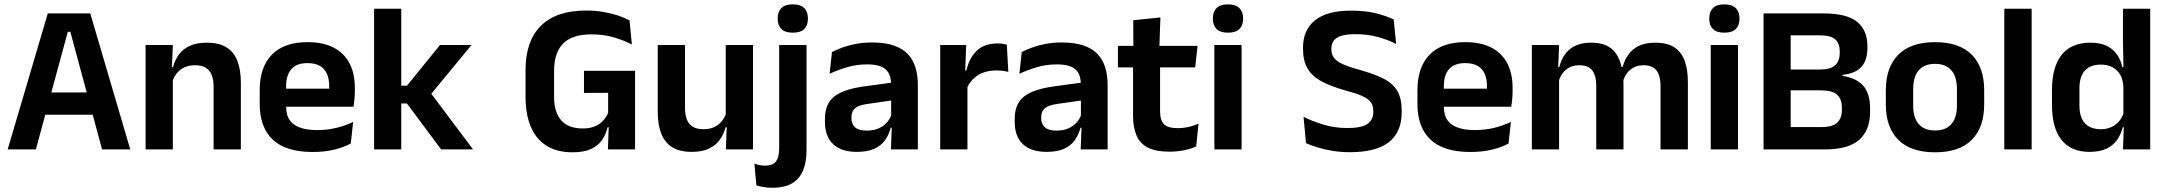

<svg xmlns="http://www.w3.org/2000/svg" viewBox="-20 -702 10177 902"><path d="M16 0 204.5 -639H404L592 0H459.5L310.5 -552.5H298.5L148.5 0ZM159 -163V-267.5H448V-163Z M983.5 0V-294.5Q983.5 -325.5 975.2 -348Q967 -370.5 948 -383Q929 -395.5 896 -395.5Q867 -395.5 845.2 -385Q823.5 -374.5 809.8 -356.8Q796 -339 789 -316.5L769 -386.5H793Q801 -419 819.8 -445Q838.5 -471 870.8 -486.2Q903 -501.5 951.5 -501.5Q1008 -501.5 1043 -480.2Q1078 -459 1094.8 -417Q1111.5 -375 1111.5 -313V0ZM664 0V-490.5H792L787 -371L792 -360.5V0Z M1449 12Q1323 12 1261.5 -46Q1200 -104 1200 -214V-278Q1200 -387 1257.5 -445.5Q1315 -504 1424.5 -504Q1498.5 -504 1548 -478Q1597.5 -452 1622.2 -404.2Q1647 -356.5 1647 -290V-272.5Q1647 -254.5 1645.2 -235.8Q1643.5 -217 1640.5 -200.5H1524.5Q1526 -228 1526.2 -252.8Q1526.5 -277.5 1526.5 -297.5Q1526.5 -332 1515.5 -356.2Q1504.5 -380.5 1482 -393Q1459.5 -405.5 1424.5 -405.5Q1373 -405.5 1348.5 -377Q1324 -348.5 1324 -296V-250.5L1324.5 -236V-197.5Q1324.5 -174.5 1331.8 -155Q1339 -135.5 1356 -121.2Q1373 -107 1401.2 -99Q1429.5 -91 1472 -91Q1518 -91 1559.8 -101.2Q1601.5 -111.5 1639 -129L1628 -28Q1594.5 -9.5 1549.2 1.2Q1504 12 1449 12ZM1268 -200.5V-285.5H1614.5V-200.5Z M2052.5 0 1891.5 -216H1848V-299.5H1892L2047 -490.5H2195L1996 -249V-275L2202.5 0ZM1737.5 0V-661H1865V0Z M2670 13.5Q2597 13.5 2547.8 -17.2Q2498.5 -48 2473.8 -106.2Q2449 -164.5 2449 -247V-374Q2449 -509.5 2521.2 -581Q2593.5 -652.5 2733 -652.5Q2778 -652.5 2815.8 -645.8Q2853.5 -639 2884.2 -628.8Q2915 -618.5 2937.5 -606L2948.5 -493Q2912 -512 2865 -526.2Q2818 -540.5 2758 -540.5Q2668 -540.5 2625.5 -497.5Q2583 -454.5 2583 -368V-246.5Q2583 -175.5 2616.2 -137Q2649.5 -98.5 2718.5 -98.5Q2751 -98.5 2774.5 -108.5Q2798 -118.5 2813.5 -135.5Q2829 -152.5 2837 -172.5V-306.5L2855 -266L2723.5 -265.5V-369.5H2963.5V-103.5L2834.5 -104Q2826.5 -71 2808.5 -44.5Q2790.5 -18 2757 -2.2Q2723.5 13.5 2670 13.5ZM2840.5 -131.5H2963.5V0H2836Z M3198 -490.5V-195.5Q3198 -165 3206.2 -142.2Q3214.5 -119.5 3233.8 -107.2Q3253 -95 3285.5 -95Q3315 -95 3336.5 -105.5Q3358 -116 3372 -133.8Q3386 -151.5 3392.5 -173.5L3412.5 -104H3388.5Q3380.5 -72 3361.8 -45.8Q3343 -19.5 3310.8 -4Q3278.5 11.5 3230 11.5Q3174 11.5 3138.8 -10Q3103.5 -31.5 3086.8 -73.5Q3070 -115.5 3070 -177V-490.5ZM3517.5 -490.5V0H3390L3394.5 -119L3389.5 -129.5V-490.5Z M3640.5 -83.5V-490.5H3769V-83.5ZM3704.5 -548.5Q3668 -548.5 3650.8 -565.8Q3633.5 -583 3633.5 -613.5V-616Q3633.5 -646.5 3650.8 -664Q3668 -681.5 3704.5 -681.5Q3741 -681.5 3758.2 -664Q3775.5 -646.5 3775.5 -616V-613.5Q3775.5 -582.5 3758.2 -565.5Q3741 -548.5 3704.5 -548.5ZM3608 180Q3586 180 3566.8 176.8Q3547.5 173.5 3533.5 169L3524 66.5Q3535 71 3547.5 73.5Q3560 76 3573 76Q3613 76 3626.8 54.8Q3640.5 33.5 3640.5 -4.5V-120H3769V3.5Q3769 57.5 3753.5 97Q3738 136.5 3702.8 158.2Q3667.5 180 3608 180Z M4165.5 0 4170 -120 4166.5 -131V-284.5L4166 -306.5Q4166 -354.5 4139.8 -377Q4113.5 -399.5 4054 -399.5Q4003.5 -399.5 3959.2 -386.2Q3915 -373 3877.5 -355.5L3888.5 -457.5Q3910.5 -469 3938.8 -479.2Q3967 -489.5 4002 -496Q4037 -502.5 4077.5 -502.5Q4137.5 -502.5 4179 -488.2Q4220.5 -474 4245.2 -447.5Q4270 -421 4281 -384.2Q4292 -347.5 4292 -303V0ZM4005 11.5Q3932 11.5 3893.8 -25Q3855.5 -61.5 3855.5 -129V-143Q3855.5 -214.5 3899.5 -248.8Q3943.5 -283 4039 -296L4178 -315L4185.5 -232.5L4057.5 -214Q4015.5 -208.5 3997.8 -194Q3980 -179.5 3980 -151.5V-146.5Q3980 -119 3997.2 -103.8Q4014.5 -88.5 4051.5 -88.5Q4084.5 -88.5 4108 -99Q4131.5 -109.5 4146.8 -126.8Q4162 -144 4168.5 -165.5L4186.5 -102H4164.5Q4156.5 -70.5 4138.8 -44.8Q4121 -19 4089 -3.8Q4057 11.5 4005 11.5Z M4521.5 -285 4489 -370.5H4520Q4533.5 -430 4569 -464Q4604.5 -498 4667.5 -498Q4680.5 -498 4691 -496.2Q4701.5 -494.5 4710 -492L4717 -364Q4706 -367.5 4691.5 -369.2Q4677 -371 4661 -371Q4610 -371 4574.2 -348.5Q4538.5 -326 4521.5 -285ZM4397 0V-490.5H4519L4513.5 -340L4525 -335.5V0Z M5057 0 5061.5 -120 5058 -131V-284.5L5057.5 -306.5Q5057.5 -354.5 5031.2 -377Q5005 -399.5 4945.5 -399.5Q4895 -399.5 4850.8 -386.2Q4806.5 -373 4769 -355.5L4780 -457.5Q4802 -469 4830.2 -479.2Q4858.5 -489.5 4893.5 -496Q4928.5 -502.5 4969 -502.5Q5029 -502.5 5070.5 -488.2Q5112 -474 5136.8 -447.5Q5161.5 -421 5172.5 -384.2Q5183.5 -347.5 5183.5 -303V0ZM4896.5 11.5Q4823.5 11.5 4785.2 -25Q4747 -61.5 4747 -129V-143Q4747 -214.5 4791 -248.8Q4835 -283 4930.5 -296L5069.5 -315L5077 -232.5L4949 -214Q4907 -208.5 4889.2 -194Q4871.5 -179.5 4871.5 -151.5V-146.5Q4871.5 -119 4888.8 -103.8Q4906 -88.5 4943 -88.5Q4976 -88.5 4999.5 -99Q5023 -109.5 5038.2 -126.8Q5053.5 -144 5060 -165.5L5078 -102H5056Q5048 -70.5 5030.2 -44.8Q5012.5 -19 4980.5 -3.8Q4948.5 11.5 4896.5 11.5Z M5473 10.5Q5410.5 10.5 5373.2 -8.2Q5336 -27 5319.5 -65Q5303 -103 5303 -158.5V-444.5H5430V-177.5Q5430 -137.5 5448.2 -118.8Q5466.5 -100 5512.5 -100Q5539.5 -100 5564.5 -105.8Q5589.5 -111.5 5610.5 -121L5599.5 -14Q5574.5 -2.5 5542.2 4Q5510 10.5 5473 10.5ZM5232 -385.5V-486.5H5606L5595 -385.5ZM5304.5 -477 5304 -607 5431.5 -620 5426.5 -477Z M5685 0V-490.5H5813V0ZM5749 -548.5Q5712.5 -548.5 5695.2 -565.8Q5678 -583 5678 -613.5V-616Q5678 -646.5 5695.2 -664Q5712.5 -681.5 5749 -681.5Q5785 -681.5 5802.5 -664Q5820 -646.5 5820 -616V-613.5Q5820 -582.5 5802.5 -565.5Q5785 -548.5 5749 -548.5Z M6322.5 13Q6278 13 6239.2 6.5Q6200.5 0 6169.2 -9.8Q6138 -19.5 6115.5 -29.5L6104 -153.5Q6143 -133 6196.5 -116.8Q6250 -100.5 6310.5 -100.5Q6374.5 -100.5 6403 -119Q6431.5 -137.5 6431.5 -176V-181.5Q6431.5 -206.5 6419.2 -222.8Q6407 -239 6378.5 -251.5Q6350 -264 6301 -277Q6232 -296 6187.8 -320.2Q6143.5 -344.5 6122.5 -380.8Q6101.5 -417 6101.5 -472V-478Q6101.5 -562 6158.2 -607Q6215 -652 6326 -652Q6395 -652 6444.5 -639.5Q6494 -627 6527.5 -610.5L6539 -495Q6501.5 -515 6453.2 -528.2Q6405 -541.5 6348 -541.5Q6305.5 -541.5 6280.8 -533.5Q6256 -525.5 6245.2 -510Q6234.5 -494.5 6234.5 -472.5V-471Q6234.5 -448.5 6245.8 -432Q6257 -415.5 6286 -401.8Q6315 -388 6368.5 -373.5Q6436.5 -354.5 6479.8 -332.5Q6523 -310.5 6544 -275.5Q6565 -240.5 6565 -183V-174Q6565 -81.5 6504.8 -34.2Q6444.5 13 6322.5 13Z M6888 12Q6762 12 6700.5 -46Q6639 -104 6639 -214V-278Q6639 -387 6696.5 -445.5Q6754 -504 6863.5 -504Q6937.5 -504 6987 -478Q7036.5 -452 7061.2 -404.2Q7086 -356.5 7086 -290V-272.5Q7086 -254.5 7084.2 -235.8Q7082.5 -217 7079.5 -200.5H6963.5Q6965 -228 6965.2 -252.8Q6965.5 -277.5 6965.5 -297.5Q6965.5 -332 6954.5 -356.2Q6943.5 -380.5 6921 -393Q6898.5 -405.5 6863.5 -405.5Q6812 -405.5 6787.5 -377Q6763 -348.5 6763 -296V-250.5L6763.5 -236V-197.5Q6763.5 -174.5 6770.8 -155Q6778 -135.5 6795 -121.2Q6812 -107 6840.2 -99Q6868.5 -91 6911 -91Q6957 -91 6998.8 -101.2Q7040.5 -111.5 7078 -129L7067 -28Q7033.5 -9.5 6988.2 1.2Q6943 12 6888 12ZM6707 -200.5V-285.5H7053.5V-200.5Z M7781 0V-298Q7781 -328 7773.5 -349.8Q7766 -371.5 7748.8 -383.5Q7731.5 -395.5 7702 -395.5Q7675 -395.5 7655 -385Q7635 -374.5 7622.5 -356.8Q7610 -339 7604 -316.5L7590 -386.5H7603Q7611 -418 7629 -444.2Q7647 -470.5 7678.2 -486Q7709.5 -501.5 7757.5 -501.5Q7811 -501.5 7844.2 -480.8Q7877.5 -460 7893.5 -418.8Q7909.5 -377.5 7909.5 -316.5V0ZM7176.5 0V-490.5H7304.5L7299.5 -366L7304.5 -360.5V0ZM7479 0V-298Q7479 -328 7471.5 -349.8Q7464 -371.5 7446.8 -383.5Q7429.5 -395.5 7400 -395.5Q7372.5 -395.5 7352.8 -385Q7333 -374.5 7320.2 -356.8Q7307.5 -339 7301.5 -316.5L7281.5 -386.5H7305.5Q7313 -419 7330.8 -445Q7348.5 -471 7379 -486.2Q7409.5 -501.5 7455 -501.5Q7523.5 -501.5 7558.2 -466.5Q7593 -431.5 7602 -364.5Q7604 -354.5 7605.5 -341.2Q7607 -328 7607 -316.5V0Z M8017 0V-490.5H8145V0ZM8081 -548.5Q8044.5 -548.5 8027.2 -565.8Q8010 -583 8010 -613.5V-616Q8010 -646.5 8027.2 -664Q8044.5 -681.5 8081 -681.5Q8117 -681.5 8134.5 -664Q8152 -646.5 8152 -616V-613.5Q8152 -582.5 8134.5 -565.5Q8117 -548.5 8081 -548.5Z M8358 0V-105H8537Q8589 -105 8611 -125.8Q8633 -146.5 8633 -185V-197Q8633 -236.5 8610.8 -257Q8588.5 -277.5 8534.5 -277.5H8356.5V-375.5H8531.5Q8581 -375.5 8602 -396Q8623 -416.5 8623 -453.5V-460Q8623 -497 8602.5 -516.5Q8582 -536 8531.5 -536H8355.5V-639H8545Q8656 -639 8704.5 -599.5Q8753 -560 8753 -485V-476.5Q8753 -419.5 8724.8 -388Q8696.5 -356.5 8636.5 -350.5V-345.5Q8704 -334.5 8734.8 -297.5Q8765.5 -260.5 8765.5 -193.5V-177Q8765.5 -91 8714.8 -45.5Q8664 0 8552 0ZM8265 0V-639H8392.5V0Z M9071 13.5Q8957 13.5 8898.2 -45Q8839.5 -103.5 8839.5 -211.5V-278Q8839.5 -386.5 8898.2 -445.2Q8957 -504 9071 -504Q9184.5 -504 9243 -445.2Q9301.5 -386.5 9301.5 -278V-211.5Q9301.5 -103.5 9243.2 -45Q9185 13.5 9071 13.5ZM9071 -89Q9121 -89 9147.2 -119Q9173.5 -149 9173.5 -205V-284.5Q9173.5 -341.5 9147.2 -371.8Q9121 -402 9071 -402Q9020.5 -402 8994.2 -371.8Q8968 -341.5 8968 -284.5V-205Q8968 -149 8994.2 -119Q9020.5 -89 9071 -89Z M9396 0V-661H9524.5V0Z M9796.5 11.5Q9710 11.5 9665 -44.5Q9620 -100.5 9620 -209.5V-277Q9620 -387.5 9665.5 -444.5Q9711 -501.5 9801 -501.5Q9845 -501.5 9875.2 -487.5Q9905.5 -473.5 9924.2 -447.5Q9943 -421.5 9950.5 -386.5H9988L9955.5 -291.5Q9954.5 -326 9941.2 -349.8Q9928 -373.5 9904.5 -386Q9881 -398.5 9849 -398.5Q9800.5 -398.5 9774.8 -370.5Q9749 -342.5 9749 -287V-206Q9749 -151 9774.8 -123Q9800.5 -95 9850 -95Q9878 -95 9900 -105.5Q9922 -116 9936.8 -134.2Q9951.5 -152.5 9958 -175.5L9988.5 -104H9952.5Q9944.5 -72 9926.5 -45.8Q9908.5 -19.5 9877 -4Q9845.5 11.5 9796.5 11.5ZM9953.5 0 9958 -120 9955.5 -148.5V-349L9956 -369.5L9953.5 -510V-661H10081.5V0Z"/></svg>

Font: Anek Gujarati SemiBold
Style: Regular
Weight: 600
Designer: Mrunmayee Ghaisas (Gujarati), Yesha Goshar (Latin)
Foundry: Ek Type
Version: Version 1.003